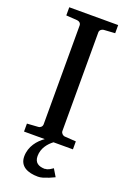

<svg xmlns="http://www.w3.org/2000/svg" viewBox="-163 -728 656 974"><g transform="rotate(20 165.0 -241.0)"><path d="M198 141C162 141 140 127 140 92C140 49 167 18 192 -1H297V-44L236 -48C225 -49 215 -59 215 -70V-603C215 -614 225 -623 236 -624L297 -628V-672H33V-628L93 -624C105 -623 114 -615 114 -603V-70C114 -58 105 -49 93 -48L33 -44V-1H145C112 22 77 62 77 117C77 170 121 190 177 190C184 190 193 189 203 186C225 179 243 172 263 162L239 122C228 129 215 140 198 140Z"/></g></svg>

Font: Veleka
Style: Regular
Weight: 400
Designer: Stefan Peev, Context Ltd, 2016; SIL International, 1997-2014.
Foundry: Stefan Peev, Context Ltd, 2016
Version: Version 1.000